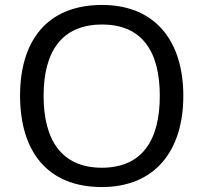

<svg xmlns="http://www.w3.org/2000/svg" viewBox="-20 -745 821 775"><path d="M720 -358C720 -580 606 -725 392 -725C168 -725 61 -578 61 -359C61 -138 168 10 391 10C606 10 720 -137 720 -358ZM156 -358C156 -538 230 -646 392 -646C553 -646 625 -538 625 -358C625 -178 553 -68 391 -68C230 -68 156 -178 156 -358Z"/></svg>

Font: Noto Sans Arabic
Style: Regular
Weight: 400
Designer: Monotype Design Team, Nadine Chahine, Nizar Qandah and Khaled Hosny
Foundry: Monotype Imaging Inc.
Version: Version 2.012